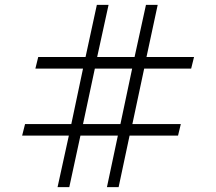

<svg xmlns="http://www.w3.org/2000/svg" viewBox="-20 -772 892 792"><path d="M264 -212.6 217.4 0H265.8L311.8 -212.6H466.2L421.1 0H469.3L514.5 -212.6H714.4L725.8 -260.1H526L574.7 -488.9H768.5L780.4 -536.9H584.3L630.5 -751.9H582.1L535.1 -536.9H380.8L427.8 -751.9H379.5L332.9 -536.9H137.7L125.9 -488.9H322.4L274.1 -260.1H83.3L71.3 -212.6ZM371.2 -488.9H525.1L476.7 -260.1H322.4Z"/></svg>

Font: Pinar FD VF
Style: Regular
Weight: 300
Designer: Amin Abedi
Version: Version 2.000